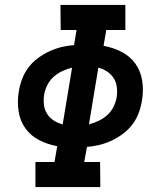

<svg xmlns="http://www.w3.org/2000/svg" viewBox="-20 -755 640 775"><path d="M385 0H123V-101H200L211 -165Q172 -172 138 -189.5Q104 -207 82.5 -237Q61 -267 55 -306Q49 -345 56 -386Q60 -411 69 -435.5Q78 -460 94 -481.5Q110 -503 132 -519.5Q154 -536 178.5 -547.5Q203 -559 228 -565Q253 -571 279 -573L289 -634H225L224 -735H486V-634H409L398 -570Q437 -563 471 -545.5Q505 -528 526.5 -498Q548 -468 554 -429Q560 -390 553 -349Q549 -324 540 -299.5Q531 -275 515 -253.5Q499 -232 477 -215.5Q455 -199 430.5 -187.5Q406 -176 381 -170Q356 -164 331 -162L320 -101H384ZM339 -253Q358 -258 377.5 -267Q397 -276 413 -290.5Q429 -305 438.5 -324.5Q448 -344 451 -363Q454 -384 451.5 -404Q449 -424 438.5 -440Q428 -456 412 -466.5Q396 -477 377 -482ZM233 -253 271 -482Q251 -477 231.5 -468Q212 -459 196 -444.5Q180 -430 170.5 -410.5Q161 -391 158 -372Q155 -351 157.5 -331Q160 -311 170.5 -295Q181 -279 197 -268.5Q213 -258 233 -253Z"/></svg>

Font: Iosevka HT Extended
Style: Bold Italic
Weight: 700
Width: 7
Italic angle: -9°
Monospace: yes
Designer: Belleve Invis
Foundry: Belleve Invis
Version: Version 32.3.0; ttfautohint (v1.8.4)